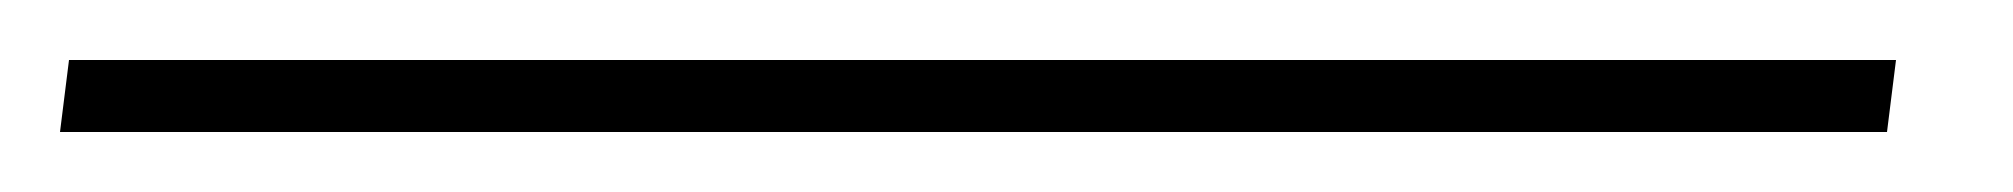

<svg xmlns="http://www.w3.org/2000/svg" viewBox="-42 97 671 64"><path d="M-22 141 -19 117H590L587 141Z"/></svg>

Font: Exo Thin Thin
Style: Italic
Weight: 250
Italic angle: -9°
Version: Version 2.000